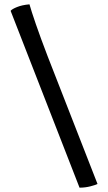

<svg xmlns="http://www.w3.org/2000/svg" viewBox="-20 -773 499 886"><path d="M347 93 29 -723Q35 -731 58.5 -740.5Q82 -750 116 -753Q124 -724 145.5 -661.5Q167 -599 200 -513L430 76Q420 81 396.5 87Q373 93 347 93Z"/></svg>

Font: Texturina 12pt
Style: Bold
Weight: 700
Designer: Guillermo Torres Carreño
Foundry: Omnibus-Type
Version: Version 1.002